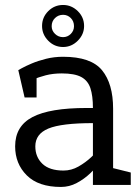

<svg xmlns="http://www.w3.org/2000/svg" viewBox="-20 -733 543 761"><path d="M221.7 8Q132.2 8 86.1 -38Q40 -84 40 -153Q40 -233 108.7 -269Q177.3 -305 323.3 -305H348.3V-245Q224 -245 172 -223.6Q120 -202.2 120 -153Q120 -110.8 148 -83.9Q176 -57 231.7 -57ZM82 -403 52.5 -455Q52.5 -455 66.9 -463Q81.3 -471 106 -481.5Q130.7 -492 162.7 -500Q194.7 -508 230 -508L225 -442Q189.8 -442 161 -434.5Q132.2 -427 111.6 -417.5Q91 -408 82 -403ZM428.3 -245 348.3 -305Q348.3 -353 338.4 -383.2Q328.5 -413.5 302 -427.8Q275.5 -442 225 -442L230 -508Q340.7 -508 384.5 -454.5Q428.3 -401 428.3 -302ZM390 -163.3 416.7 -146.7Q416.7 -146.7 407.2 -131Q397.7 -115.3 379.9 -92.3Q362.2 -69.3 337.9 -46.3Q313.7 -23.3 284.2 -7.7Q254.7 8 221.7 8L231.7 -57Q263 -57 291.1 -73Q319.2 -89 341.8 -110.2Q364.3 -131.3 377.2 -147.3Q390 -163.3 390 -163.3ZM428.3 -45 348.3 -60V-305L428.3 -245ZM348.3 -60 428.3 -140V0H348.3ZM418.3 0 411.7 -70.8 498.3 -49.2V0ZM125 -346.7H77.5L52.5 -455H125ZM146.7 -630Q146.7 -664.3 171.1 -688.8Q195.6 -713.3 230 -713.3Q263.5 -713.3 288.4 -688.9Q313.3 -664.4 313.3 -630Q313.3 -596.7 288.4 -571.7Q263.5 -546.7 230 -546.7Q195.6 -546.7 171.1 -571.7Q146.7 -596.6 146.7 -630ZM184.8 -629.1Q184.8 -611.5 198.1 -598.7Q211.3 -585.8 230 -585.8Q247.8 -585.8 260.6 -598.6Q273.3 -611.4 273.3 -629.2Q273.3 -648.7 260.6 -661.5Q247.8 -674.3 230.1 -674.3Q211.3 -674.3 198.1 -661.5Q184.8 -648.7 184.8 -629.1Z"/></svg>

Font: Epunda Slab Light
Style: Regular
Weight: 300
Designer: Simon Atzbach
Foundry: typofactur
Version: Version 1.102